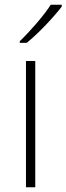

<svg xmlns="http://www.w3.org/2000/svg" viewBox="-20 -786 279 806"><path d="M239 -758V-766H193C166 -723 105 -653 63 -613V-606H92C144 -648 206 -715 239 -758ZM128 0V-530H89V0Z"/></svg>

Font: Noto Sans Sinhala ExtraLight
Style: Regular
Weight: 200
Designer: Jelle Bosma - Monotype Design Team
Foundry: Monotype Imaging Inc.
Version: Version 2.006